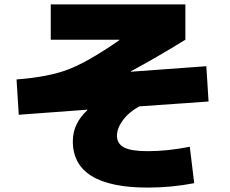

<svg xmlns="http://www.w3.org/2000/svg" viewBox="-20 -790 1040 870"><path d="M376 -291V-293L65 -270L55 -430Q199 -441 288.5 -475Q378 -509 521 -608L520 -610H210V-770H820V-610Q687 -528 573 -467V-465L915 -490L925 -330L611 -308Q564 -282 537 -245.5Q510 -209 510 -175Q510 -139 542 -122Q574 -105 650 -105Q739 -105 840 -125L860 40Q757 60 650 60Q310 60 310 -150Q310 -230 376 -291Z"/></svg>

Font: M PLUS 1p Black
Style: Regular
Weight: 900
Version: Version 1.061